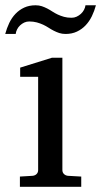

<svg xmlns="http://www.w3.org/2000/svg" viewBox="-42 -715 387 735"><path d="M34.2 0V-39.1L83 -42Q92.3 -43 98.1 -48.8Q104 -54.7 104 -64V-420.9H35.2V-456.1L157.2 -494.1H196.8V-64Q196.8 -54.7 202.9 -48.8Q209 -43 217.8 -42L269 -39.1V0ZM325.2 -694.8Q319.3 -672.9 309.6 -652.8Q299.8 -632.8 285.6 -617.9Q271.5 -603 252.4 -594Q233.4 -585 209 -585Q195.8 -585 184.8 -588.6Q173.8 -592.3 163.8 -597.4Q153.8 -602.5 144 -608.9Q134.3 -615.2 123.3 -620.4Q112.3 -625.5 99.1 -629.2Q85.9 -632.8 69.8 -632.8Q59.6 -632.8 50.8 -628.7Q42 -624.5 34.9 -617.9Q27.8 -611.3 23.4 -602.5Q19 -593.8 18.1 -585H-22Q-16.1 -606.9 -6.6 -627Q2.9 -647 17.3 -662.1Q31.7 -677.2 50.8 -686Q69.8 -694.8 94.2 -694.8Q107.4 -694.8 118.2 -691.2Q128.9 -687.5 138.9 -682.4Q148.9 -677.2 158.4 -670.9Q168 -664.6 179 -659.4Q189.9 -654.3 202.9 -650.6Q215.8 -647 231.9 -647Q242.2 -647 251.2 -651.1Q260.3 -655.3 267.6 -661.9Q274.9 -668.5 279.5 -677.2Q284.2 -686 285.2 -694.8Z"/></svg>

Font: Charis SIL Eur
Style: Regular
Weight: 400
Foundry: SIL International
Version: Version 5.000